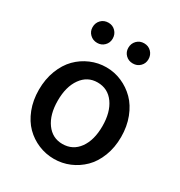

<svg xmlns="http://www.w3.org/2000/svg" viewBox="-185 -908 983 1049"><g transform="rotate(30 306.5 -384.0)"><path d="M47.9 -274.4Q47.9 -340.8 69.3 -396.5Q90.8 -452.1 126.5 -488.3Q162.1 -524.4 209 -544.4Q255.9 -564.5 307.1 -564.5Q358.4 -564.5 404.8 -544.4Q451.2 -524.4 487.3 -488.3Q523.4 -452.1 544.9 -396.5Q566.4 -340.8 566.4 -274.4Q566.4 -208 544.9 -152.8Q523.4 -97.7 487.3 -62Q451.2 -26.4 404.8 -6.8Q358.4 12.7 307.1 12.7Q255.9 12.7 209 -6.8Q162.1 -26.4 126.5 -62Q90.8 -97.7 69.3 -152.8Q47.9 -208 47.9 -274.4ZM306.6 -81.1Q372.1 -81.1 410.2 -133.8Q448.2 -186.5 448.2 -274.4Q448.2 -362.3 410.2 -415.5Q372.1 -468.8 306.6 -468.8Q243.2 -468.8 205.1 -415.5Q167 -362.3 167 -274.4Q167 -186.5 205.1 -133.8Q243.2 -81.1 306.6 -81.1ZM195.3 -654.3Q168 -654.3 149.4 -672.4Q130.9 -690.4 130.9 -716.8Q130.9 -744.1 148.9 -762.7Q167 -781.2 195.3 -781.2Q221.7 -781.2 239.7 -762.7Q257.8 -744.1 257.8 -716.8Q257.8 -690.4 239.7 -672.4Q221.7 -654.3 195.3 -654.3ZM356.4 -716.8Q356.4 -744.1 374.5 -762.7Q392.6 -781.2 419.9 -781.2Q447.3 -781.2 465.3 -762.7Q483.4 -744.1 483.4 -716.8Q483.4 -690.4 465.3 -672.4Q447.3 -654.3 419.9 -654.3Q392.6 -654.3 374.5 -672.4Q356.4 -690.4 356.4 -716.8Z"/></g></svg>

Font: Gen Jyuu Gothic Medium
Style: Regular
Weight: 500
Designer: [Source Han Sans]
Ryoko NISHIZUKA  (kana & ideographs); Paul D. Hunt (Latin, Greek & Cyrillic); Wenlong ZHANG  (bopomofo
Version: Version 1.002.20150607